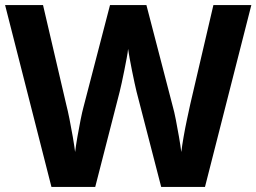

<svg xmlns="http://www.w3.org/2000/svg" viewBox="-20 -734 1007 754"><path d="M967 -714 785 0H613L516 -375Q513 -386 508.5 -408Q504 -430 498.5 -456Q493 -482 489 -505.5Q485 -529 483 -542Q482 -529 477.5 -505.5Q473 -482 468 -456.5Q463 -431 458 -408.5Q453 -386 450 -374L354 0H182L0 -714H149L240 -324Q246 -301 253 -266Q260 -231 266 -196Q272 -161 275 -137Q278 -162 284 -196.5Q290 -231 296.5 -263.5Q303 -296 308 -314L412 -714H555L659 -314Q664 -297 670.5 -264Q677 -231 683 -196Q689 -161 692 -137Q695 -162 701 -196.5Q707 -231 714.5 -266Q722 -301 727 -324L818 -714Z"/></svg>

Font: Noto IKEA Latin
Style: Bold
Weight: 700
Designer: Monotype Design Team
Foundry: Monotype Imaging Inc.
Version: Version 1.0